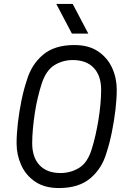

<svg xmlns="http://www.w3.org/2000/svg" viewBox="-20 -940 646 972"><path d="M278 12Q206 12 158.5 -20Q111 -52 87.5 -104Q64 -156 64 -214Q64 -261 70.5 -317.5Q77 -374 88.5 -430.5Q100 -487 116 -534Q139 -613 197.5 -662.5Q256 -712 356 -712Q429 -712 476.5 -680Q524 -648 547.5 -596.5Q571 -545 571 -486Q571 -440 564.5 -384.5Q558 -329 546.5 -272Q535 -215 519 -166Q496 -87 437.5 -37.5Q379 12 278 12ZM286 -64Q338 -64 381 -90.5Q424 -117 445 -187Q455 -219 463.5 -256.5Q472 -294 478.5 -334Q485 -374 488.5 -413Q492 -452 492 -485Q492 -557 454.5 -596.5Q417 -636 348 -636Q297 -636 254.5 -609.5Q212 -583 190 -513Q180 -482 171 -444Q162 -406 156 -366Q150 -326 146.5 -287Q143 -248 143 -215Q143 -143 180.5 -103.5Q218 -64 286 -64ZM344 -770 265 -920H348L427 -770Z"/></svg>

Font: Finlandica
Style: Italic
Weight: 400
Italic angle: -8°
Designer: Niklas Ekholm, Juho Hiilivirta, Jaakko Suomalainen
Foundry: Helsinki Type Studio
Version: Version 1.064